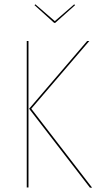

<svg xmlns="http://www.w3.org/2000/svg" viewBox="-20 -870 463 890"><path d="M112 -1H104V-680H112ZM125 -366 407 0H397L115 -366L384 -680H394ZM328 -846 236 -764H231L140 -846L144 -850L234 -772L324 -850Z"/></svg>

Font: Fira Sans Compressed Eight
Style: Regular
Weight: 100
Width: 1
Designer: bBox Type GmbH & Carrois Corporate GbR & Edenspiekermann AG
Foundry: bBox Type GmbH & Carrois Corporate GbR & Edenspiekermann AG
Version: Version 4.301